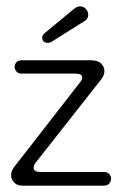

<svg xmlns="http://www.w3.org/2000/svg" viewBox="-20 -585 385 605"><path d="M50 0Q34 0 24.5 -10Q15 -20 15 -33Q15 -46 24 -58L231 -324Q239 -333 239 -341Q239 -353 217 -353H48Q37 -353 31.5 -360Q26 -367 26 -374Q26 -382 31.5 -388.5Q37 -395 48 -395H267Q288 -395 298.5 -385Q309 -375 309 -361Q309 -348 299 -335L96 -77Q86 -66 86 -56Q86 -43 110 -43H307Q319 -43 324.5 -36.5Q330 -30 330 -22Q330 -14 324.5 -7Q319 0 307 0ZM120 -480 212 -556Q223 -565 232 -565Q243 -565 250.5 -557Q258 -549 258 -538Q258 -526 247 -519L142 -453Q136 -450 131 -450Q113 -450 113 -467Q113 -474 120 -480Z"/></svg>

Font: Dongle Light
Style: Regular
Weight: 300
Designer: Yanghee Ryu
Foundry: Yanghee Ryu
Version: Version 2.000